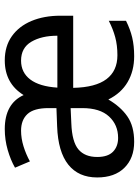

<svg xmlns="http://www.w3.org/2000/svg" viewBox="94 -680 596 825"><g transform="rotate(-90 392.5 -268.0)"><path d="M545 -546Q606 -546 649 -515.5Q692 -485 714.5 -431Q737 -377 737 -307V-252H427Q429 -156 464.5 -109Q500 -62 567 -62Q610 -62 645 -71.5Q680 -81 715 -99V-25Q679 -7 643.5 1.5Q608 10 563 10Q500 10 452 -18Q404 -46 377 -101Q346 -48 304 -19Q262 10 195 10Q125 10 83.5 -32Q42 -74 42 -149Q42 -229 97 -273Q152 -317 261 -321L340 -324V-358Q340 -421 314.5 -448.5Q289 -476 243 -476Q210 -476 176 -465.5Q142 -455 111 -438L84 -502Q117 -521 160.5 -533.5Q204 -546 250 -546Q359 -546 396 -465Q446 -546 545 -546ZM544 -476Q493 -476 463 -436.5Q433 -397 428 -320H651Q651 -388 625 -432Q599 -476 544 -476ZM274 -260Q195 -257 162.5 -229.5Q130 -202 130 -149Q130 -103 152.5 -81Q175 -59 212 -59Q268 -59 304 -98Q340 -137 340 -213V-263Z"/></g></svg>

Font: Noto Sans Hebrew SemiCondensed
Style: Regular
Weight: 400
Width: 4
Designer: Monotype Design Team
Foundry: Monotype Imaging Inc.
Version: Version 2.004; ttfautohint (v1.8.4.7-5d5b)